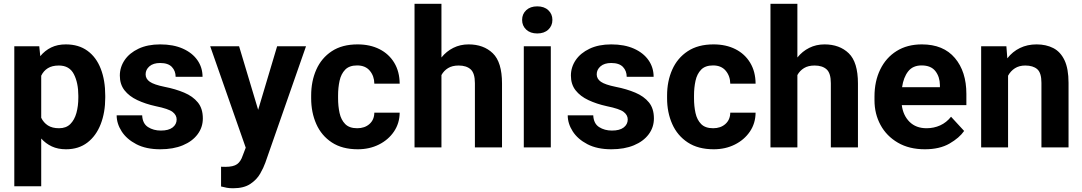

<svg xmlns="http://www.w3.org/2000/svg" viewBox="-20 -770 5654 1003"><path d="M529.8 -270V-259.8Q529.8 -182.6 506.1 -121.6Q482.4 -60.5 436.8 -25.4Q391.1 9.8 324.7 9.8Q282.7 9.8 250.7 -5.1Q218.8 -20 195.3 -46.4V203.1H54.7V-528.3H185.1L190.4 -476.6Q214.4 -505.9 247.3 -522Q280.3 -538.1 323.7 -538.1Q391.1 -538.1 437 -504.6Q482.9 -471.2 506.3 -410.9Q529.8 -350.6 529.8 -270ZM389.2 -259.8V-270Q389.2 -336.9 366 -382.3Q342.8 -427.7 287.6 -427.7Q252.4 -427.7 230 -413.8Q207.5 -399.9 195.3 -374.5V-154.8Q207.5 -129.4 230.2 -114.7Q252.9 -100.1 288.6 -100.1Q325.2 -100.1 347.2 -121.8Q369.1 -143.6 379.2 -179.9Q389.2 -216.3 389.2 -259.8Z M902.8 -146Q902.8 -168.9 881.6 -185.3Q860.4 -201.7 793.5 -215.3Q739.7 -227.1 697.3 -247.1Q654.8 -267.1 630.4 -298.3Q606 -329.6 606 -375Q606 -418.9 631.1 -456.1Q656.2 -493.2 703.6 -515.6Q751 -538.1 816.9 -538.1Q885.3 -538.1 934.8 -516.1Q984.4 -494.1 1011.2 -455.8Q1038.1 -417.5 1038.1 -368.7H897.5Q897.5 -399.4 877.9 -420.2Q858.4 -440.9 816.4 -440.9Q780.8 -440.9 760.7 -423.6Q740.7 -406.2 740.7 -381.8Q740.7 -357.9 762.7 -342.8Q784.7 -327.6 839.8 -316.4Q897 -305.2 942.1 -286.1Q987.3 -267.1 1013.4 -235.1Q1039.6 -203.1 1039.6 -151.4Q1039.6 -105 1012.2 -68.4Q984.9 -31.7 935.1 -11Q885.3 9.8 817.4 9.8Q743.2 9.8 692.4 -16.6Q641.6 -43 615.5 -83.7Q589.4 -124.5 589.4 -167.5H722.7Q724.6 -124.5 753.2 -106.2Q781.7 -87.9 820.3 -87.9Q860.8 -87.9 881.8 -104.2Q902.8 -120.6 902.8 -146Z M1229 -528.3 1328.6 -196.3 1427.7 -528.3H1578.6L1366.2 79.6Q1356.9 106 1339.1 137.2Q1321.3 168.5 1287.6 190.9Q1253.9 213.4 1197.8 213.4Q1177.7 213.4 1165 210.9Q1152.3 208.5 1134.8 204.1V101.1Q1140.1 101.1 1146.2 101.3Q1152.3 101.6 1157.2 101.6Q1199.2 101.6 1218.5 87.6Q1237.8 73.7 1248 42.5L1263.7 1.5L1078.1 -528.3Z M1846.2 -100.1Q1885.3 -100.1 1910.2 -122.3Q1935.1 -144.5 1935.5 -181.6H2067.9Q2067.4 -126 2038.1 -82.8Q2008.8 -39.6 1959.5 -14.9Q1910.2 9.8 1849.1 9.8Q1767.6 9.8 1713.4 -25.9Q1659.2 -61.5 1632.3 -122.1Q1605.5 -182.6 1605.5 -256.8V-271Q1605.5 -345.7 1632.3 -406.2Q1659.2 -466.8 1713.1 -502.4Q1767.1 -538.1 1848.1 -538.1Q1913.1 -538.1 1962.4 -513.2Q2011.7 -488.3 2039.6 -442.1Q2067.4 -396 2067.9 -333H1935.5Q1935.1 -372.6 1911.9 -400.4Q1888.7 -428.2 1845.7 -428.2Q1804.7 -428.2 1783.2 -406Q1761.7 -383.8 1753.9 -347.9Q1746.1 -312 1746.1 -271V-256.8Q1746.1 -215.3 1753.9 -179.7Q1761.7 -144 1783.2 -122.1Q1804.7 -100.1 1846.2 -100.1Z M2286.1 -750V-469.7Q2312 -502 2348.1 -520Q2384.3 -538.1 2427.7 -538.1Q2506.3 -538.1 2554.4 -491.7Q2602.5 -445.3 2602.5 -334V0H2460.9V-335Q2460.9 -387.7 2438.7 -407.7Q2416.5 -427.7 2376 -427.7Q2342.8 -427.7 2320.8 -414.3Q2298.8 -400.9 2286.1 -377.9V0H2145.5V-750Z M2707.5 -666Q2707.5 -696.8 2729 -716.8Q2750.5 -736.8 2786.6 -736.8Q2822.8 -736.8 2844.2 -716.8Q2865.7 -696.8 2865.7 -666Q2865.7 -635.3 2844.2 -615.2Q2822.8 -595.2 2786.6 -595.2Q2750.5 -595.2 2729 -615.2Q2707.5 -635.3 2707.5 -666ZM2857.4 -528.3V0H2716.3V-528.3Z M3259.3 -146Q3259.3 -168.9 3238 -185.3Q3216.8 -201.7 3149.9 -215.3Q3096.2 -227.1 3053.7 -247.1Q3011.2 -267.1 2986.8 -298.3Q2962.4 -329.6 2962.4 -375Q2962.4 -418.9 2987.5 -456.1Q3012.7 -493.2 3060.1 -515.6Q3107.4 -538.1 3173.3 -538.1Q3241.7 -538.1 3291.3 -516.1Q3340.8 -494.1 3367.7 -455.8Q3394.5 -417.5 3394.5 -368.7H3253.9Q3253.9 -399.4 3234.4 -420.2Q3214.8 -440.9 3172.9 -440.9Q3137.2 -440.9 3117.2 -423.6Q3097.2 -406.2 3097.2 -381.8Q3097.2 -357.9 3119.1 -342.8Q3141.1 -327.6 3196.3 -316.4Q3253.4 -305.2 3298.6 -286.1Q3343.8 -267.1 3369.9 -235.1Q3396 -203.1 3396 -151.4Q3396 -105 3368.7 -68.4Q3341.3 -31.7 3291.5 -11Q3241.7 9.8 3173.8 9.8Q3099.6 9.8 3048.8 -16.6Q2998 -43 2971.9 -83.7Q2945.8 -124.5 2945.8 -167.5H3079.1Q3081.1 -124.5 3109.6 -106.2Q3138.2 -87.9 3176.8 -87.9Q3217.3 -87.9 3238.3 -104.2Q3259.3 -120.6 3259.3 -146Z M3705.6 -100.1Q3744.6 -100.1 3769.5 -122.3Q3794.4 -144.5 3794.9 -181.6H3927.2Q3926.8 -126 3897.5 -82.8Q3868.2 -39.6 3818.8 -14.9Q3769.5 9.8 3708.5 9.8Q3627 9.8 3572.8 -25.9Q3518.6 -61.5 3491.7 -122.1Q3464.8 -182.6 3464.8 -256.8V-271Q3464.8 -345.7 3491.7 -406.2Q3518.6 -466.8 3572.5 -502.4Q3626.5 -538.1 3707.5 -538.1Q3772.5 -538.1 3821.8 -513.2Q3871.1 -488.3 3898.9 -442.1Q3926.8 -396 3927.2 -333H3794.9Q3794.4 -372.6 3771.2 -400.4Q3748 -428.2 3705.1 -428.2Q3664.1 -428.2 3642.6 -406Q3621.1 -383.8 3613.3 -347.9Q3605.5 -312 3605.5 -271V-256.8Q3605.5 -215.3 3613.3 -179.7Q3621.1 -144 3642.6 -122.1Q3664.1 -100.1 3705.6 -100.1Z M4145.5 -750V-469.7Q4171.4 -502 4207.5 -520Q4243.7 -538.1 4287.1 -538.1Q4365.7 -538.1 4413.8 -491.7Q4461.9 -445.3 4461.9 -334V0H4320.3V-335Q4320.3 -387.7 4298.1 -407.7Q4275.9 -427.7 4235.4 -427.7Q4202.1 -427.7 4180.2 -414.3Q4158.2 -400.9 4145.5 -377.9V0H4004.9V-750Z M4811.5 9.8Q4729.5 9.8 4670.4 -24.7Q4611.3 -59.1 4579.8 -117.2Q4548.3 -175.3 4548.3 -246.1V-265.6Q4548.3 -345.7 4578.4 -407.2Q4608.4 -468.8 4663.8 -503.4Q4719.2 -538.1 4795.9 -538.1Q4908.2 -538.1 4968.3 -467Q5028.3 -396 5028.3 -279.3V-220.7H4690.9Q4697.8 -167 4731.4 -133.5Q4765.1 -100.1 4820.3 -100.1Q4858.4 -100.1 4891.4 -115Q4924.3 -129.9 4948.2 -160.2L5016.6 -85.9Q4991.7 -49.8 4940.2 -20Q4888.7 9.8 4811.5 9.8ZM4794.4 -428.2Q4748.5 -428.2 4724.1 -397Q4699.7 -365.7 4692.4 -314.5H4890.1V-325.2Q4889.6 -368.7 4866.5 -398.4Q4843.3 -428.2 4794.4 -428.2Z M5335.9 -427.7Q5304.2 -427.7 5281.7 -413.3Q5259.3 -398.9 5246.1 -374.5V0H5105.5V-528.3H5237.3L5242.2 -465.3Q5269.5 -500.5 5308.3 -519.3Q5347.2 -538.1 5395 -538.1Q5444.8 -538.1 5482.4 -518.8Q5520 -499.5 5541 -455.3Q5562 -411.1 5562 -336.9V0H5420.4V-337.4Q5420.4 -389.6 5398.4 -408.7Q5376.5 -427.7 5335.9 -427.7Z"/></svg>

Font: Vazirmatn RD
Style: Bold
Weight: 700
Designer: Saber Rastikerdar
Foundry: Saber Rastikerdar
Version: Version 32.102